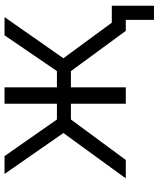

<svg xmlns="http://www.w3.org/2000/svg" viewBox="52 -612 682 825"><g transform="rotate(-90 392.5 -200.0)"><path d="M707 -60.1H779.8V121.1H719.2V0H671.9L499 -235.8H429.2V0H358.9V-235.8H291L117.2 0H38.1L232.9 -268.1L57.1 -521H133.8L291 -295.9H358.9V-521H429.2V-295.9H499L652.8 -521H731L554.2 -268.1Z"/></g></svg>

Font: Rawline
Style: Regular
Weight: 400
Designer: Matt McInerney, Pablo Impallari, Rodrigo Fuenzalida
Foundry: Matt McInerney, Pablo Impallari, Rodrigo Fuenzalida
Version: Version 4.020;PS 004.020;hotconv 1.0.88;makeotf.lib2.5.64775